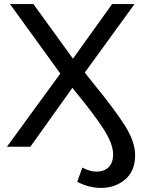

<svg xmlns="http://www.w3.org/2000/svg" viewBox="-20 -720 712 942"><path d="M476 202Q416 202 359 172L384 102Q420 122 455 122Q491 122 513 100Q535 78 535 37Q535 -14 487.5 -88Q440 -162 335 -289L129 0H14L276 -359L29 -700H144L338 -432L530 -700H640L396 -364L434 -316Q543 -183 593 -103.5Q643 -24 643 41Q643 119 594 160.5Q545 202 476 202Z"/></svg>

Font: Argentum Novus
Style: Regular
Weight: 400
Designer: Julieta Ulanovsky
Foundry: Julieta Ulanovsky
Version: Version 7.20;July 27, 2021;FontCreator 13.0.0.2683 64-bit